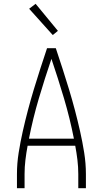

<svg xmlns="http://www.w3.org/2000/svg" viewBox="-20 -988 540 1008"><path d="M69 0V-74Q69 -130 78 -186.5Q87 -243 99.5 -298.5Q112 -354 126.5 -409Q141 -464 157.5 -518.5Q174 -573 191.5 -627Q209 -681 227 -735H273Q291 -681 308.5 -627Q326 -573 342.5 -518.5Q359 -464 373.5 -409Q388 -354 400.5 -298.5Q413 -243 422 -186.5Q431 -130 431 -74V0H391V-74Q391 -111 386.5 -148.5Q382 -186 375 -223H125Q118 -186 113.5 -148.5Q109 -111 109 -74V0ZM132 -260H368Q347 -367 316 -471.5Q285 -576 250 -679Q215 -576 184 -471.5Q153 -367 132 -260ZM257 -804 133 -942 167 -968 284 -826Z"/></svg>

Font: Zed Sans Extralight
Style: Regular
Weight: 200
Designer: Belleve Invis
Foundry: Belleve Invis
Version: Version 1.0.0; ttfautohint (v1.8.4)